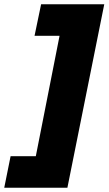

<svg xmlns="http://www.w3.org/2000/svg" viewBox="-64 -762 512 906"><path d="M-44 124 -14 -25H105L217 -593H99L130 -742H428L254 124Z"/></svg>

Font: TypoPRO Montserrat
Style: Italic
Weight: 800
Italic angle: -11.3°
Designer: Julieta Ulanovsky
Foundry: Julieta Ulanovsky
Version: Version 6.001